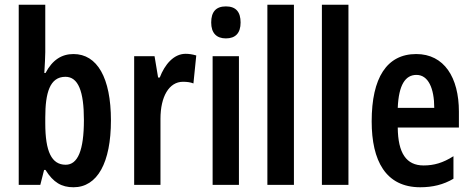

<svg xmlns="http://www.w3.org/2000/svg" viewBox="-20 -780 1991 810"><path d="M171 -560V-760H59V0H150L166 -63H172C205 -10 240 10 290 10C391 10 448 -94 448 -272C448 -452 390 -552 290 -552C240 -552 201 -527 172 -472H167C169 -510 171 -539 171 -560ZM256 -456C310 -456 334 -395 334 -274C334 -145 308 -85 257 -85C198 -85 171 -140 171 -260V-284C171 -388 190 -456 256 -456Z M763 -553C713 -553 675 -508 654 -453H647L632 -543H546V0H657V-279C657 -372 693 -435 752 -435C769 -435 784 -433 796 -428L808 -546C791 -551 777 -553 763 -553Z M933 -753C891 -753 871 -730 871 -685C871 -641 893 -618 933 -618C974 -618 995 -641 995 -685C995 -729 976 -753 933 -753ZM988 -543H877V0H988Z M1220 0V-760H1108V0Z M1450 0V-760H1338V0Z M1736 -552C1612 -552 1548 -452 1548 -268C1548 -102 1607 10 1753 10C1805 10 1851 -1 1893 -26V-121C1849 -93 1811 -82 1767 -82C1694 -82 1659 -134 1658 -242H1916V-309C1916 -453 1854 -552 1736 -552ZM1737 -464C1787 -464 1812 -407 1812 -325H1658C1662 -422 1690 -464 1737 -464Z"/></svg>

Font: Noto Sans Khmer ExtraCondensed SemiBold
Style: Regular
Weight: 600
Width: 2
Designer: Danh Hong and the Monotype Design Team
Foundry: Monotype Imaging Inc.
Version: Version 2.004